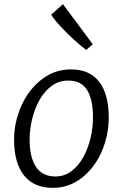

<svg xmlns="http://www.w3.org/2000/svg" viewBox="-20 -899 594 927"><path d="M235 8Q143 8 95.5 -52.5Q48 -113 48 -224Q48 -310.5 84 -390Q119.5 -468 181.8 -516Q244 -564 322 -564Q413 -564 459 -504Q505 -444 505 -333Q505 -245.5 471 -167Q436.5 -88.5 374.8 -40.2Q313 8 235 8ZM247 -47Q291.5 -47 325.2 -72.8Q359 -98.5 382.2 -140.5Q405.5 -182.5 417.2 -233Q429 -283.5 429 -333Q429 -418 400.8 -464Q372.5 -510 310 -510Q264 -510 229 -484Q194 -458 170.5 -415.8Q147 -373.5 135 -323.5Q123 -273.5 123 -225Q123 -139 154 -93Q185 -47 247 -47ZM396 -658Q370 -677 336.5 -707.8Q303 -738.5 272.8 -771Q242.5 -803.5 227 -828L284 -879L428 -685Z"/></svg>

Font: Merriweather Sans Light
Style: Italic
Weight: 300
Italic angle: -7.5°
Designer: Eben Sorkin
Foundry: Eben Sorkin
Version: Version 2.001; ttfautohint (v1.8.3)